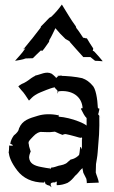

<svg xmlns="http://www.w3.org/2000/svg" viewBox="-20 -776 484 818"><path d="M16 -127H17C19 -109 27 -84 54 -49C78 -18 115 2 169 2C169 1 169 0 168 -1C168 -4 171 -2 172 1C173 3 174 8 174 9H175C175 8 175 7 176 8C180 13 182 12 191 15C194 17 198 20 200 22C199 20 196 15 196 11C194 3 204 0 214 1C214 1 215 1 215 2V1C215 -1 223 -6 222 2C221 6 221 10 222 13C239 13 254 9 268 3C282 -5 292 -17 300 -27C310 -35 317 -45 322 -51C328 -56 331 -60 331 -60C332 -53 334 -47 335 -40L348 -14C349 -8 350 -1 350 5L351 4C368 3 384 3 401 2C399 -13 391 -29 388 -41L389 -77C391 -90 395 -110 396 -126L402 -203C403 -229 404 -256 403 -282L402 -284C402 -285 399 -288 398 -289C399 -291 400 -294 400 -295C401 -303 403 -306 403 -308V-315C403 -313 400 -313 397 -316C395 -356 388 -400 373 -413C363 -425 348 -437 330 -443C303 -449 266 -453 230 -453C226 -451 222 -447 220 -444C218 -446 215 -448 212 -451C214 -451 218 -452 220 -452H212C208 -456 204 -459 200 -462C176 -474 153 -458 130 -454V-453C125 -451 118 -446 113 -443C100 -433 86 -423 72 -418C67 -415 62 -412 58 -408L70 -393C83.4 -379.6 92.3 -364 103 -348H104C112 -356 120 -365 130 -371C145 -381 162 -386 178 -393C189 -397 201 -402 213 -404C214 -402 216 -399 218 -397C228 -390 225 -385 225 -378H226C226 -380 228 -385 229 -387C287 -394 329 -365 332 -315H329C326 -316 325 -314 326 -311L325 -312H324C325 -311 327 -309 327 -308L337 -289C340 -283 345 -277 349 -273V-241C346 -244 331 -253 314 -259C289 -269 257 -277 230 -279V-287L229 -288C229 -286 230 -285 228 -285C195 -292 165 -290 142 -283C105 -272 75 -264 61 -229C60 -219 52 -209 39 -199C32 -189 26 -178 24 -165L23 -164C26 -163 30 -161 33 -159C39 -154 28 -155 20 -156H18C19 -156 19 -155 19 -155C19 -150 18 -128 17 -128ZM45 -517C57 -519 78 -522 89 -527C99 -527 110 -528 120 -528C130 -539 144 -551 154 -561C156 -561 159 -560 160 -559C170 -569 179 -585 189 -598L190 -605C200 -621 209 -642 216 -656C228 -641 244 -624 259 -610L275 -601H277C277 -601 276 -600 276 -599C296 -577 314 -555 334 -534V-533H365L385 -517C396 -517 406 -516 416 -515L417 -516C406 -529 395 -543 383 -555C382 -557 378 -559 375 -560C376 -562 377 -566 377 -568V-570C367 -584 358 -600 350 -613H349C348 -612 344 -613 342 -614C340 -614 335 -616 335 -615V-614C326 -627 316 -644 305 -657L303 -664C281 -693 262 -728 244 -756H243C232 -740 215 -720 199 -705L190 -700C179 -688 165 -674 154 -663C155 -663 153 -659 153 -658L115 -609C115 -609 114 -609 114 -608L113 -607L83 -570C81 -568 79 -567 78 -566C80 -566 82 -568 84 -568C85 -569 87 -570 88 -570C87 -569 86 -567 85 -566C74 -549 58 -533 45 -518ZM103 -160C99 -172 104 -176 114 -187C127 -200 133 -209 152 -214C159 -214 172 -213 182 -213C195 -212 205 -215 214 -215C224 -210 239 -204 247 -201V-202C261 -205 250 -207 277 -201C311 -193 328 -184 329 -192C329 -189 330 -186 330 -183H329V-141C329 -135 327 -149 323 -150H322C320 -142 320 -127 317 -116C312 -110 299 -100 285 -97H282C278 -94 273 -89 269 -86C260 -75 240 -72 230 -70C220 -67 209 -62 198 -62L196 -55C196 -56 195 -57 195 -58L196 -57V-58H195C195 -59 193 -61 193 -62C193 -61 194 -59 195 -58C184 -59 169 -62 158 -64C123 -70 106 -81 104 -105C104 -114 108 -124 111 -132L110 -133C108 -142 103 -151 103 -160ZM193 -62C192 -63 192 -64 193 -65ZM220 -452C224 -452 228 -454 232 -454C231 -454 231 -453 230 -453C227 -453 223 -452 220 -452ZM232 -454 248 -456C240 -455 244 -458 235 -455C234 -455 233 -455 232 -454ZM393 -325C393 -325 394 -323 394 -321C394 -322 393 -324 393 -325ZM403 -282V-284C403 -283 404 -282 404 -281ZM404 -281C404 -280 405 -278 406 -277ZM406 -276H407L406 -277Z"/></svg>

Font: Charger Mayhem
Style: Regular
Weight: 400
Designer: Jasper
Foundry: Cannot Into Space Fonts
Version: Version 0.98